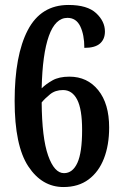

<svg xmlns="http://www.w3.org/2000/svg" viewBox="-20 -744 491 774"><path d="M236 10Q149 10 94 -73.5Q39 -157 39 -337Q39 -521 92 -622.5Q145 -724 256 -724Q332 -724 367.5 -691Q403 -658 403 -617Q403 -586 383 -568.5Q363 -551 320 -551Q320 -604 303.5 -638Q287 -672 252 -672Q203 -672 177 -599Q151 -526 148 -388Q165 -405 191.5 -420Q218 -435 260 -435Q332 -435 376 -380.5Q420 -326 420 -230Q420 -159 399 -105Q378 -51 337 -20.5Q296 10 236 10ZM238 -46Q273 -46 292 -87.5Q311 -129 311 -220Q311 -304 291 -342.5Q271 -381 234 -381Q203 -381 182 -364Q161 -347 148 -331Q149 -188 174 -117Q199 -46 238 -46Z"/></svg>

Font: Noto Serif Tamil ExtraCondensed SemiBold
Style: Regular
Weight: 600
Width: 2
Designer: Indian Type Foundry, Tom Grace, and the Monotype Design Team
Foundry: Monotype Imaging Inc.
Version: Version 2.004; ttfautohint (v1.8.4.7-5d5b)